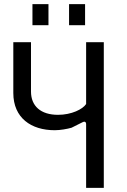

<svg xmlns="http://www.w3.org/2000/svg" viewBox="-20 -903 609 923"><path d="M394 -306V0H479V-700H394V-403C378 -378 324 -351 259 -351C176 -351 129 -393 129 -463V-700H44V-456C44 -336 130 -277 243 -277C270 -277 303 -283 324 -289L376 -315C386 -321 394 -318 394 -306ZM312 -782H389V-883H312ZM136 -782H213V-883H136Z"/></svg>

Font: Finlandica
Style: Regular
Weight: 400
Designer: Niklas Ekholm, Juho Hiilivirta, Jaakko Suomalainen
Foundry: Helsinki Type Studio
Version: Version 2.000;Glyphs 3.2 (3202)